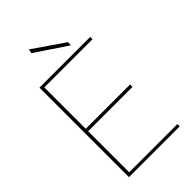

<svg xmlns="http://www.w3.org/2000/svg" viewBox="-266 -977 1062 1062"><g transform="rotate(-45 265.5 -445.5)"><path d="M77 0V-700H474V-682H97V-358H444V-339H97V-18H474V0ZM365 -743 181 -866 185 -891 367 -766Z"/></g></svg>

Font: DM Sans Thin
Style: Regular
Weight: 100
Designer: Colophon Foundry, Jonny Pinhorn
Foundry: Colophon Foundry
Version: Version 4.004; ttfautohint (v1.8.4.7-5d5b)